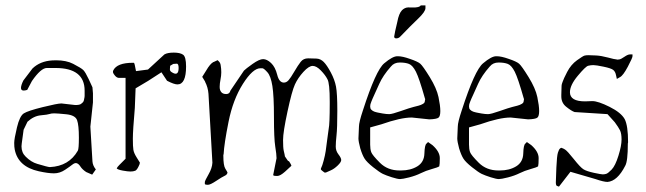

<svg xmlns="http://www.w3.org/2000/svg" viewBox="-20 -654 2421 719"><path d="M67.4 -352.5Q67.4 -352.5 101.6 -397.5Q129.9 -424.8 174.8 -427.7Q182.6 -428.2 189.9 -428.2Q228.5 -428.2 253.9 -415Q284.2 -399.4 292 -391.6Q299.8 -383.8 312 -357.9Q324.2 -332 326.2 -327.1Q326.2 -322.3 328.1 -304.7V-270.5L318.4 -179.7L326.2 -49.8Q327.1 -34.2 338.9 -19.5L325.2 0L302.7 -9.8Q288.1 -19.5 281.2 -30.3Q274.4 -41 266.6 -43H260.7Q254.9 -41 249 -36.1Q243.2 -31.2 223.6 -18.1Q204.1 -4.9 182.1 -4.9Q160.2 -4.9 125 -12.7Q47.9 -29.8 35.2 -93.8Q33.2 -103.5 33.2 -118.7Q33.2 -133.8 43.5 -176.8Q53.7 -219.7 69.3 -229.5Q85 -239.3 140.1 -252.9Q195.3 -266.6 210 -266.6L261.7 -260.7H262.7Q278.3 -260.7 283.7 -265.1Q289.1 -269.5 290.5 -271Q292 -272.5 293 -274.9Q293.9 -277.3 294.4 -279.3Q294.9 -281.2 295.4 -284.7Q295.9 -288.1 296.4 -289.6Q296.9 -291 296.9 -294.9V-314.5Q296.9 -399.4 187.5 -399.4H155.3Q133.3 -399.4 99.6 -350.6L82 -317.4Q74.2 -314.9 68.8 -314.9Q58.6 -314.9 58.6 -324.7Q58.6 -334.5 67.4 -352.5ZM271.5 -89.8Q275.4 -96.7 275.4 -138.7Q275.4 -185.5 268.6 -204.1Q261.7 -222.7 228 -226.1Q194.3 -229.5 183.1 -229.5Q171.9 -229.5 165.5 -227.1Q159.2 -224.6 132.8 -222.2Q106.4 -219.7 83 -198.2L68.4 -168L61.5 -117.2Q60.5 -111.3 60.5 -106Q60.5 -82.5 76.2 -67.4Q96.7 -46.9 119.1 -40.5Q159.7 -28.3 166.5 -28.3H167Q238.3 -31.7 271.5 -89.8Z M616.2 -394.5Q616.2 -388.2 622.1 -384.3Q648.9 -366.2 648.9 -399.4Q648.9 -416 641.6 -415.5Q641.6 -415.5 628.9 -414.6Q628.9 -414.6 617.2 -407.7Q617.2 -407.7 616.2 -394.5ZM584.5 -383.3 534.7 -351.1 487.8 -323.2 484.9 -250Q477.5 -165 477.5 -134.8Q477.5 -104.5 479.5 -92.8Q481.4 -81.1 491.2 -65.4Q501 -49.8 503.9 -44.9Q503.9 -40 498 -28.8Q491.7 -16.6 486.3 -14.6Q479 -11.7 468.3 -11.7Q459 -11.7 439.9 -15.1Q420.9 -18.6 417 -23.4Q419.9 -29.3 426.8 -36.1L450.2 -59.6V-362.3H425.8Q418 -362.3 411.1 -370.1Q404.3 -377.9 403.3 -382.3Q402.3 -386.7 404.3 -390.6Q418.5 -418.9 477.5 -418.9H481.4Q483.9 -418.9 489.3 -387.7L534.2 -393.6L595.7 -450.2Q607.4 -457 630.9 -457Q654.3 -457 665.5 -449.2Q676.8 -441.4 676.8 -405.3Q676.8 -337.9 644.5 -337.9Q631.8 -337.9 605.5 -351.6Z M1071.3 -33.2Q1065.4 -27.3 1047.4 -11.2Q1029.3 4.9 1018.6 4.9Q1007.8 4.9 1005.9 3.9L1002.9 2L1015.6 -61.5Q1015.6 -75.2 1010.7 -105.5Q1005.9 -135.7 1005.9 -215.3Q1005.9 -294.9 1000 -332Q994.1 -369.1 981.4 -383.3Q968.8 -397.5 962.9 -398.4Q962.9 -398.4 959 -398.4H955.1Q926.8 -398.4 889.6 -339.8Q852.5 -281.2 835.9 -198.2Q819.3 -115.2 817.4 -76.2L816.4 -74.2V-70.3Q816.4 -34.2 823.7 -22.5Q831.1 -10.7 832 -7.8L831.1 -4.9Q829.1 1 820.3 4.9Q811.5 8.8 789.6 23.4Q767.6 38.1 758.3 38.1Q749 38.1 747.1 35.2V27.3Q748 21.5 761.2 -1.5Q774.4 -24.4 775.4 -44.9L760.7 -302.7Q758.8 -327.1 748 -347.7V-348.6L737.3 -366.2L752 -389.6Q766.6 -415 779.3 -421.9H780.3Q790 -426.8 794.9 -428.7L799.8 -423.8Q805.7 -418 806.6 -408.2Q808.6 -396.5 808.6 -384.8Q808.6 -384.8 808.6 -381.8Q808.6 -371.1 805.7 -356Q802.7 -340.8 802.7 -330.1Q802.7 -330.1 802.7 -327.1Q802.7 -316.4 808.6 -309.1Q814.5 -301.8 827.1 -301.8Q839.8 -301.8 842.8 -314.5L893.6 -389.6Q900.4 -396.5 925.8 -414.6Q951.2 -432.6 965.3 -432.6Q979.5 -432.6 995.1 -418Q1010.7 -403.3 1018.1 -374Q1025.4 -344.7 1043 -344.7Q1052.7 -344.7 1060.5 -353.5Q1068.4 -362.3 1082 -385.7Q1095.7 -409.2 1106 -422.4Q1116.2 -435.5 1133.8 -435.5Q1151.4 -435.5 1166 -434.6Q1180.7 -433.6 1192.4 -421.9Q1204.1 -410.2 1218.8 -382.8Q1233.4 -355.5 1238.3 -329.6Q1243.2 -303.7 1243.2 -238.8Q1243.2 -173.8 1240.2 -147.5Q1237.3 -121.1 1237.3 -105Q1237.3 -88.9 1247.6 -75.7Q1257.8 -62.5 1257.8 -54.7Q1257.8 -46.9 1244.6 -34.2Q1231.4 -21.5 1218.8 -16.1Q1206.1 -10.7 1200.2 -7.8H1195.3Q1192.4 -9.8 1187.5 -13.7Q1182.6 -17.6 1181.6 -19.5Q1181.6 -20.5 1181.6 -21.5Q1181.6 -23.4 1183.6 -27.3Q1186.5 -32.2 1191.9 -52.2Q1197.3 -72.3 1199.7 -88.4Q1202.1 -104.5 1205.1 -129.4Q1208 -154.3 1210.9 -171.9Q1214.8 -189.5 1214.8 -265.6Q1214.8 -269.5 1214.8 -273.4Q1214.8 -342.8 1206.1 -357.4Q1198.2 -373 1181.6 -390.1Q1165 -407.2 1150.9 -407.2Q1136.7 -407.2 1116.2 -384.8Q1095.7 -362.3 1084.5 -337.9Q1073.2 -313.5 1056.6 -236.3Q1040 -159.2 1040 -129.9Q1040 -100.6 1042.5 -89.8Q1044.9 -79.1 1045.9 -74.7Q1046.9 -70.3 1046.9 -68.4L1057.6 -52.7Q1059.6 -50.8 1062.5 -49.8Q1064.5 -46.9 1067.4 -42Q1070.3 -37.1 1071.3 -33.2Z M1477.5 -515.6Q1471.7 -510.3 1463.9 -510.3Q1456.1 -510.3 1456.1 -517.1Q1458 -531.7 1467.8 -571.8Q1473.6 -603.5 1485.4 -615.7Q1496.1 -626 1508.3 -626.2Q1520.5 -626.5 1526.4 -626Q1532.2 -625.5 1534.2 -626Q1536.1 -626.5 1540 -626.7Q1543.9 -627 1545.9 -627.7Q1547.9 -628.4 1550.8 -629.6Q1553.7 -630.9 1555.7 -633.8H1573.2V-623.5Q1573.2 -610.4 1546.4 -584.7Q1519.5 -559.1 1477.5 -515.6ZM1366.2 -112.3Q1366.2 -95.7 1370.1 -84.5Q1374 -73.2 1402.8 -44.4Q1431.6 -15.6 1476.6 -15.6H1481.4Q1517.6 -15.6 1543 -31.2Q1568.4 -46.9 1569.3 -79.1Q1570.3 -111.3 1577.1 -116.2L1583 -122.1L1599.6 -110.4Q1627 -85.9 1627 -62Q1627 -38.1 1625 -31.2Q1620.1 -27.3 1597.2 -21Q1574.2 -14.6 1555.7 -5.4Q1537.1 3.9 1512.2 10.3Q1487.3 16.6 1478 16.6Q1468.8 16.6 1447.3 9.8Q1425.8 2.9 1413.6 -2.9Q1401.4 -8.8 1377.4 -27.8Q1353.5 -46.9 1345.2 -60.1Q1336.9 -73.2 1329.1 -98.6Q1322.3 -124 1322.3 -135.7L1324.2 -179.7Q1324.2 -196.3 1338.9 -240.2Q1387.7 -391.6 1418.9 -417Q1450.2 -443.4 1467.8 -443.4Q1468.8 -443.4 1469.7 -443.4Q1487.3 -443.4 1514.6 -433.6Q1543.9 -423.8 1553.7 -415.5Q1563.5 -407.2 1589.4 -365.2Q1615.2 -323.2 1622.1 -290.5Q1628.9 -257.8 1628.9 -238.3Q1628.9 -218.8 1622.1 -213.4Q1615.2 -208 1587.9 -207L1522.5 -213.9H1521.5Q1480.5 -213.9 1408.2 -188.5L1366.2 -176.8ZM1571.3 -285.2Q1549.8 -361.3 1537.6 -385.3Q1525.4 -409.2 1511.7 -414.6Q1498 -419.9 1477.1 -419.9Q1456.1 -419.9 1444.3 -405.3L1443.4 -404.3Q1414.1 -371.1 1400.4 -340.3Q1386.7 -309.6 1381.8 -299.3Q1377 -289.1 1375 -284.2Q1373 -279.3 1370.6 -273.4Q1368.2 -267.6 1367.2 -263.7Q1366.2 -259.8 1366.2 -255.9Q1366.2 -252 1367.2 -248.5Q1368.2 -245.1 1371.1 -242.7Q1374 -240.2 1376 -238.8Q1377.9 -237.3 1382.3 -235.8Q1386.7 -234.4 1388.7 -233.9Q1390.6 -233.4 1395 -232.4Q1399.4 -231.4 1413.1 -229Q1426.8 -226.6 1437.5 -226.6Q1448.2 -226.6 1481.4 -238.3Q1514.6 -250 1528.3 -253.4Q1542 -256.8 1547.4 -258.3Q1552.7 -259.8 1556.2 -261.2Q1559.6 -262.7 1564 -265.1Q1568.4 -267.6 1570.3 -271.5L1572.3 -283.2Z M1736.3 -112.3Q1736.3 -95.7 1740.2 -84.5Q1744.1 -73.2 1772.9 -44.4Q1801.8 -15.6 1846.7 -15.6H1851.6Q1887.7 -15.6 1913.1 -31.2Q1938.5 -46.9 1939.5 -79.1Q1940.4 -111.3 1947.3 -116.2L1953.1 -122.1L1969.7 -110.4Q1997.1 -85.9 1997.1 -62Q1997.1 -38.1 1995.1 -31.2Q1990.2 -27.3 1967.3 -21Q1944.3 -14.6 1925.8 -5.4Q1907.2 3.9 1882.3 10.3Q1857.4 16.6 1848.1 16.6Q1838.9 16.6 1817.4 9.8Q1795.9 2.9 1783.7 -2.9Q1771.5 -8.8 1747.6 -27.8Q1723.6 -46.9 1715.3 -60.1Q1707 -73.2 1699.2 -98.6Q1692.4 -124 1692.4 -135.7L1694.3 -179.7Q1694.3 -196.3 1709 -240.2Q1757.8 -391.6 1789.1 -417Q1820.3 -443.4 1837.9 -443.4Q1838.9 -443.4 1839.8 -443.4Q1857.4 -443.4 1884.8 -433.6Q1914.1 -423.8 1923.8 -415.5Q1933.6 -407.2 1959.5 -365.2Q1985.4 -323.2 1992.2 -290.5Q1999 -257.8 1999 -238.3Q1999 -218.8 1992.2 -213.4Q1985.4 -208 1958 -207L1892.6 -213.9H1891.6Q1850.6 -213.9 1778.3 -188.5L1736.3 -176.8ZM1941.4 -285.2Q1919.9 -361.3 1907.7 -385.3Q1895.5 -409.2 1881.8 -414.6Q1868.2 -419.9 1847.2 -419.9Q1826.2 -419.9 1814.5 -405.3L1813.5 -404.3Q1784.2 -371.1 1770.5 -340.3Q1756.8 -309.6 1752 -299.3Q1747.1 -289.1 1745.1 -284.2Q1743.2 -279.3 1740.7 -273.4Q1738.3 -267.6 1737.3 -263.7Q1736.3 -259.8 1736.3 -255.9Q1736.3 -252 1737.3 -248.5Q1738.3 -245.1 1741.2 -242.7Q1744.1 -240.2 1746.1 -238.8Q1748 -237.3 1752.4 -235.8Q1756.8 -234.4 1758.8 -233.9Q1760.7 -233.4 1765.1 -232.4Q1769.5 -231.4 1783.2 -229Q1796.9 -226.6 1807.6 -226.6Q1818.4 -226.6 1851.6 -238.3Q1884.8 -250 1898.4 -253.4Q1912.1 -256.8 1917.5 -258.3Q1922.9 -259.8 1926.3 -261.2Q1929.7 -262.7 1934.1 -265.1Q1938.5 -267.6 1940.4 -271.5L1942.4 -283.2Z M2116.2 -10.7 2073.2 44.9Q2069.3 43.9 2065.4 42Q2061.5 40 2061.5 28.8Q2061.5 17.6 2063.5 -26.4Q2065.4 -70.3 2069.3 -82.5Q2073.2 -94.7 2077.1 -97.7Q2080.1 -100.6 2083 -100.6Q2083 -100.6 2084 -99.6Q2086.9 -99.6 2095.7 -94.2Q2104.5 -88.9 2128.9 -58.1Q2153.3 -27.3 2165 -20Q2176.8 -12.7 2204.1 -6.8Q2231.4 -1 2237.3 -1Q2243.2 -1 2250 -2.9Q2256.8 -4.9 2270.5 -19Q2284.2 -33.2 2295.9 -70.8Q2307.6 -108.4 2307.6 -131.3Q2307.6 -154.3 2301.8 -166Q2295.9 -177.7 2282.2 -196.3L2254.9 -226.6L2131.8 -234.4Q2120.1 -238.3 2100.6 -253.9Q2082 -268.6 2082 -293V-298.8Q2083 -328.1 2083 -333Q2083 -337.9 2086.9 -347.7Q2089.8 -357.4 2104 -384.8Q2118.2 -412.1 2140.6 -428.2Q2163.1 -444.3 2168.9 -445.8Q2174.8 -447.3 2183.6 -447.3Q2192.4 -447.3 2211.9 -446.3Q2231.4 -445.3 2256.8 -438.5Q2282.2 -431.6 2288.1 -431.6Q2290 -431.6 2292 -430.7L2299.8 -431.6Q2305.7 -432.6 2318.4 -441.4Q2331.1 -450.2 2338.9 -450.2H2348.6Q2348.6 -450.2 2348.6 -443.4Q2348.6 -437.5 2331.1 -404.3Q2313.5 -371.1 2301.8 -365.2Q2293.9 -360.4 2290 -358.4Q2289.1 -361.3 2286.6 -373.5Q2284.2 -385.7 2276.4 -392.1Q2268.6 -398.4 2240.2 -404.3Q2211.9 -410.2 2202.1 -410.2Q2192.4 -410.2 2182.6 -407.7Q2172.9 -405.3 2143.6 -370.1Q2114.3 -335 2114.3 -308.6Q2114.3 -274.4 2170.9 -274.4L2198.2 -275.4Q2219.7 -275.4 2262.7 -253.9Q2305.7 -232.4 2319.3 -208Q2332 -183.6 2332 -121.1Q2331.1 -119.1 2331.1 -116.2Q2331.1 -49.8 2321.3 -33.2Q2292 24.4 2254.9 27.3Q2241.2 27.3 2210 16.6Z"/></svg>

Font: Drukaatie burti
Style: Thin
Weight: 100
Version: Version 0.14